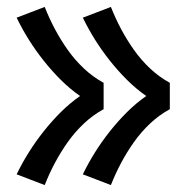

<svg xmlns="http://www.w3.org/2000/svg" viewBox="-20 -617 540 554"><path d="M300 -83 219 -114Q235 -147 254.5 -178Q274 -209 297 -238Q320 -267 346 -293Q372 -319 402 -340Q372 -361 346 -387Q320 -413 297 -442Q274 -471 254.5 -502Q235 -533 219 -566L300 -597Q313 -564 329.5 -533Q346 -502 366.5 -473Q387 -444 413 -419.5Q439 -395 470 -378V-302Q439 -285 413 -260.5Q387 -236 366.5 -207Q346 -178 329.5 -147Q313 -116 300 -83ZM109 -83 28 -114Q44 -147 63.5 -178Q83 -209 106 -238Q129 -267 155 -293Q181 -319 211 -340Q181 -361 155 -387Q129 -413 106 -442Q83 -471 63.5 -502Q44 -533 28 -566L109 -597Q122 -564 138.5 -533Q155 -502 175.5 -473Q196 -444 222 -419.5Q248 -395 279 -378V-302Q248 -285 222 -260.5Q196 -236 175.5 -207Q155 -178 138.5 -147Q122 -116 109 -83Z"/></svg>

Font: Iosevka SS04
Style: Bold
Weight: 700
Monospace: yes
Designer: Belleve Invis
Foundry: Belleve Invis
Version: Version 19.0.0; ttfautohint (v1.8.4)